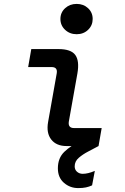

<svg xmlns="http://www.w3.org/2000/svg" viewBox="-20 -747 640 982"><path d="M321 0Q268 0 242 -33.5Q216 -67 226 -123L270 -371Q276 -404 244 -404H124L140 -496H279Q343 -496 365 -466Q387 -436 376 -372L332 -125Q327 -92 359 -92H500L484 0ZM372 -572Q337 -572 313 -594.5Q289 -617 289 -650Q289 -683 313 -705Q337 -727 372 -727Q407 -727 430.5 -705Q454 -683 454 -650Q454 -617 430.5 -594.5Q407 -572 372 -572ZM380 215Q338 215 307 188Q276 161 276 114Q276 61 309.5 29Q343 -3 392 -25L459 -55L484 0L431 28Q404 42 383 60Q362 78 362 104Q362 121 374 131.5Q386 142 403 142Q430 142 465 127L451 201Q436 208 419.5 211.5Q403 215 380 215Z"/></svg>

Font: DM Mono Medium
Style: Italic
Weight: 500
Italic angle: -10°
Designer: Colophon Foundry
Foundry: Colophon Foundry
Version: Version 1.000; ttfautohint (v1.8.2.53-6de2)